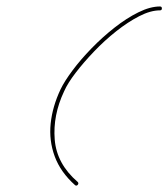

<svg xmlns="http://www.w3.org/2000/svg" viewBox="-20 -567 520 593"><path d="M474 -547Q480 -547 480 -541Q480 -535 474 -535Q445 -535 410 -517Q375 -499 339 -470.5Q303 -442 270.5 -408Q238 -374 213.5 -342Q189 -310 178 -285Q143 -211 149 -136Q155 -61 220 -5Q220 -5 220 -5Q220 -5 220 -5Q224 -1 220 4Q216 8 212 5Q167 -35 149 -84Q131 -133 136.5 -185.5Q142 -238 167 -291Q179 -316 204 -349.5Q229 -383 262.5 -417.5Q296 -452 333.5 -481.5Q371 -511 407.5 -529Q444 -547 474 -547Q474 -547 474 -547Q474 -547 474 -547Z"/></svg>

Font: FRB American Cursive Thin
Style: Italic
Weight: 100
Italic angle: -25°
Version: Version 2.0;Modular Font Editor K font №1